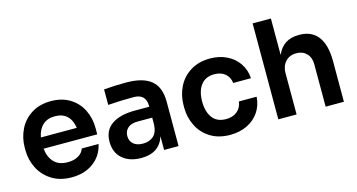

<svg xmlns="http://www.w3.org/2000/svg" viewBox="-79 -1061 2625 1411"><g transform="rotate(-15 1233.0 -355.5)"><path d="M43 -262V-281Q43 -355 74.5 -419.5Q106 -484 168 -523Q230 -562 316 -562Q400 -562 460.5 -524.5Q521 -487 552 -424Q583 -361 583 -288V-238H175Q182 -172 218.5 -134Q255 -96 322 -96Q371 -96 404 -116Q437 -136 446 -167H574Q556 -82 488.5 -31.5Q421 19 322 19Q233 19 170 -21Q107 -61 75 -125.5Q43 -190 43 -262ZM450 -323Q442 -382 408 -414.5Q374 -447 316 -447Q258 -447 223 -414.5Q188 -382 177 -323Z M1028 -104Q1010 -46 966 -16Q922 14 853 14Q763 14 709.5 -32.5Q656 -79 656 -161Q656 -248 719 -291.5Q782 -335 894 -335H1005V-340Q1005 -433 911 -433Q815 -433 717 -426V-544Q798 -551 886 -551Q1013 -551 1075.5 -500Q1138 -449 1138 -337V0H1028ZM892 -85Q940 -85 971 -112Q1002 -139 1005 -201V-252H892Q845 -252 819 -229Q793 -206 793 -168Q793 -130 819 -107.5Q845 -85 892 -85Z M1251 -261V-280Q1251 -355 1283 -419.5Q1315 -484 1377.5 -523Q1440 -562 1527 -562Q1597 -562 1653.5 -534.5Q1710 -507 1743.5 -457.5Q1777 -408 1781 -344H1646Q1641 -388 1610 -415Q1579 -442 1527 -442Q1460 -442 1425 -395.5Q1390 -349 1390 -271Q1390 -194 1424 -147.5Q1458 -101 1528 -101Q1581 -101 1613.5 -129Q1646 -157 1651 -202H1786Q1782 -137 1748 -86.5Q1714 -36 1656.5 -8.5Q1599 19 1528 19Q1439 19 1376.5 -20.5Q1314 -60 1282.5 -124.5Q1251 -189 1251 -261Z M1897 -730H2036V-452Q2081 -560 2201 -560H2207Q2300 -560 2348 -496Q2396 -432 2396 -310V0H2257V-323Q2257 -374 2227.5 -404.5Q2198 -435 2150 -435Q2098 -435 2067 -401.5Q2036 -368 2036 -314V0H1897Z"/></g></svg>

Font: Sora-SIA SemiBold
Style: Regular
Weight: 600
Designer: Jonathan Barnbrook, Julián Moncada
Foundry: Barnbrook Fonts
Version: Version 2.000